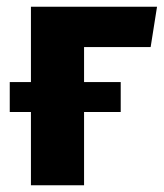

<svg xmlns="http://www.w3.org/2000/svg" viewBox="-20 -551 487 571"><path d="M428 -411H230V-307H339V-218H230V0H72V-218H9V-307H72V-531H447Z"/></svg>

Font: Fira Sans
Style: Bold
Weight: 700
Designer: bBox Type GmbH & Carrois Corporate GbR & Edenspiekermann AG
Foundry: bBox Type GmbH & Carrois Corporate GbR & Edenspiekermann AG
Version: Version 4.301;PS 004.301;hotconv 1.0.88;makeotf.lib2.5.64775